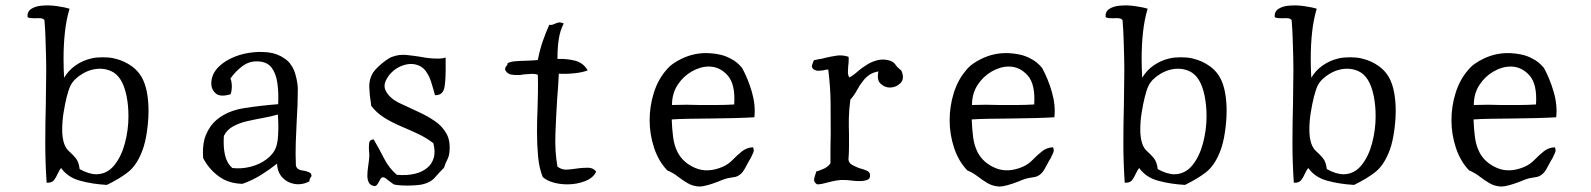

<svg xmlns="http://www.w3.org/2000/svg" viewBox="-20 -669 5833 704"><path d="M506 -373Q517 -348 521.5 -313Q526 -278 524 -240Q522 -202 515.5 -167Q509 -132 498 -107Q479 -61 449 -37.5Q419 -14 372 9Q318 6 273 -6.5Q228 -19 204 -53Q200 -48 197 -42.5Q194 -37 191 -31Q186 -19 178 -8.5Q170 2 151 1Q146 -73 146 -144.5Q146 -216 148 -287Q148 -329 149 -370.5Q150 -412 149 -454Q148 -489 147 -524Q146 -559 143 -595Q139 -601 130 -602Q121 -603 110 -602Q102 -602 94 -602.5Q86 -603 81 -606Q79 -626 94 -636Q109 -646 131 -648Q159 -651 189.5 -646.5Q220 -642 235 -637Q223 -597 218 -550.5Q213 -504 213 -454Q213 -437 213.5 -419Q214 -401 215 -384Q232 -412 257.5 -429.5Q283 -447 312 -454Q323 -457 334.5 -458Q346 -459 357 -459Q368 -459 379.5 -458Q391 -457 402 -454Q436 -446 464 -425.5Q492 -405 506 -373ZM451 -243Q451 -284 443.5 -319.5Q436 -355 422 -377Q408 -399 388 -408Q368 -417 347 -417Q313 -417 281.5 -398Q250 -379 238 -354Q231 -339 224.5 -313Q218 -287 213 -255.5Q208 -224 208 -194Q208 -164 215 -143Q221 -125 233 -114.5Q245 -104 257 -90Q269 -76 272 -49Q306 -30 334 -30Q373 -31 399 -63Q425 -95 438 -144Q451 -193 451 -243Z M1119 -34Q1123 -27 1122 -23.5Q1121 -20 1118 -17Q1117 -14 1115.5 -11.5Q1114 -9 1115 -4Q1087 10 1060 5.5Q1033 1 1015 -18.5Q997 -38 996 -69Q968 -47 937 -27.5Q906 -8 869 5Q818 4 782 -22.5Q746 -49 725 -89Q721 -141 735.5 -175.5Q750 -210 776 -231Q815 -263 875 -272.5Q935 -282 1000 -287Q1002 -329 997 -364.5Q992 -400 975.5 -421.5Q959 -443 924 -444Q893 -445 867.5 -425.5Q842 -406 825 -381Q830 -370 830 -352Q830 -334 825 -323Q789 -313 773 -325Q757 -337 755 -357Q752 -397 786 -428Q804 -444 825 -454Q855 -469 891.5 -475Q928 -481 963 -477Q998 -473 1024 -454Q1038 -445 1047 -431Q1058 -417 1065 -389.5Q1072 -362 1072 -342Q1072 -314 1071 -285.5Q1070 -257 1068 -227Q1066 -188 1064.5 -146.5Q1063 -105 1065 -61Q1070 -46 1088 -44Q1106 -42 1119 -34ZM999 -249Q974 -242 944 -236.5Q914 -231 885.5 -224.5Q857 -218 834.5 -205.5Q812 -193 801 -171Q798 -131 805 -100.5Q812 -70 832 -53Q865 -49 898.5 -57.5Q932 -66 958 -85.5Q984 -105 993 -132Q998 -147 999.5 -170.5Q1001 -194 1000.5 -216.5Q1000 -239 999 -249Z M1628 -113Q1627 -97 1620 -83.5Q1613 -70 1608 -54Q1591 -37 1574.5 -18Q1558 1 1525 8Q1512 10 1492.5 11Q1473 12 1455 11Q1437 10 1427 8Q1423 7 1417.5 2.5Q1412 -2 1406 -6Q1400 -11 1394.5 -15Q1389 -19 1386 -19Q1379 -19 1375.5 -13.5Q1372 -8 1369 -2Q1366 4 1362 9Q1358 14 1351 13Q1337 10 1332 -0.5Q1327 -11 1327 -24Q1327 -41 1330 -60Q1333 -79 1334 -95Q1334 -100 1334 -105.5Q1334 -111 1333 -116Q1332 -132 1333.5 -144.5Q1335 -157 1350 -158Q1370 -124 1388 -88.5Q1406 -53 1435 -28Q1509 -22 1547 -54Q1564 -68 1570.5 -90.5Q1577 -113 1569 -144Q1543 -164 1512 -178.5Q1481 -193 1449 -206.5Q1417 -220 1389 -237.5Q1361 -255 1341 -281Q1341 -284 1340 -291Q1335 -320 1334 -349.5Q1333 -379 1348 -403Q1354 -412 1366.5 -424Q1379 -436 1394 -447Q1409 -458 1419 -461Q1444 -470 1469.5 -467.5Q1495 -465 1520 -461Q1526 -460 1531.5 -459Q1537 -458 1543 -457Q1566 -454 1587 -454Q1602 -454 1614 -458Q1614 -451 1614 -445Q1614 -439 1614 -433Q1615 -382 1610 -350.5Q1605 -319 1575 -320Q1568 -346 1560.5 -369.5Q1553 -393 1539.5 -410.5Q1526 -428 1502 -433Q1483 -437 1461.5 -430.5Q1440 -424 1423 -410Q1404 -394 1394.5 -373Q1385 -352 1396 -333Q1411 -307 1446 -290.5Q1481 -274 1518 -257Q1548 -243 1574.5 -225Q1601 -207 1616.5 -180Q1632 -153 1628 -113Z M2166 -40Q2156 -17 2125.5 -5Q2095 7 2060 7Q2033 7 2008.5 0Q1984 -7 1970 -20Q1957 -52 1953 -95Q1949 -138 1949 -186Q1949 -207 1949.5 -228Q1950 -249 1951 -271Q1952 -302 1952.5 -333Q1953 -364 1952 -395Q1940 -399 1926.5 -398Q1913 -397 1899 -396Q1895 -395 1891.5 -394.5Q1888 -394 1884 -394Q1868 -393 1854.5 -395.5Q1841 -398 1833 -411Q1831 -417 1832.5 -420Q1834 -423 1836 -426Q1838 -428 1839.5 -430.5Q1841 -433 1841 -437Q1851 -443 1870 -444.5Q1889 -446 1911.5 -446.5Q1934 -447 1952 -449L1953 -454Q1960 -489 1970.5 -519Q1981 -549 1994 -578Q2001 -577 2006 -578.5Q2011 -580 2015 -582Q2021 -585 2028 -586.5Q2035 -588 2047 -583Q2034 -558 2029 -526.5Q2024 -495 2024 -454V-453Q2062 -454 2090.5 -446Q2119 -438 2135 -411Q2115 -403 2082.5 -400Q2050 -397 2029 -399Q2028 -377 2026.5 -354Q2025 -331 2023 -307Q2019 -244 2016.5 -179Q2014 -114 2024 -58Q2040 -46 2058 -47Q2076 -48 2094 -51Q2096 -51 2097 -51Q2098 -51 2101 -52Q2120 -54 2137 -54Q2154 -54 2166 -40Z M2746 -239Q2713 -237 2671.5 -236Q2630 -235 2587 -234.5Q2544 -234 2506 -233.5Q2468 -233 2443 -231Q2444 -199 2448 -167Q2452 -135 2465 -110Q2485 -72 2529.5 -53Q2574 -34 2629 -57Q2650 -66 2666.5 -83Q2683 -100 2700.5 -114Q2718 -128 2741 -129Q2746 -119 2742 -109.5Q2738 -100 2733 -90Q2729 -83 2727 -80Q2719 -65 2709.5 -48Q2700 -31 2684 -23Q2678 -20 2662 -18Q2646 -16 2633 -11Q2626 -8 2609 -1.5Q2592 5 2574 10Q2556 15 2545 15Q2521 14 2502 3Q2483 -8 2465 -22Q2447 -36 2427 -44Q2395 -77 2378.5 -126.5Q2362 -176 2362 -228Q2362 -279 2377 -327.5Q2392 -376 2422 -411Q2433 -425 2448 -435.5Q2463 -446 2480 -454Q2528 -477 2581 -474Q2601 -473 2621 -468.5Q2641 -464 2659 -454Q2682 -443 2701 -420Q2723 -380 2737 -331.5Q2751 -283 2746 -239ZM2672 -286Q2677 -360 2648 -392.5Q2619 -425 2579 -425Q2548 -425 2516.5 -407Q2485 -389 2464.5 -357.5Q2444 -326 2444 -284Q2471 -285 2496 -285Q2521 -285 2545 -284Q2578 -284 2609 -284Q2640 -284 2672 -286Z M3285 -410Q3298 -380 3281.5 -364Q3265 -348 3243 -348Q3224 -348 3209 -362Q3194 -376 3201 -407Q3182 -404 3168.5 -395Q3155 -386 3145 -373Q3132 -357 3122 -338Q3112 -319 3098 -304Q3093 -267 3092.5 -236.5Q3092 -206 3093 -177Q3093 -155 3093 -132Q3093 -109 3091 -83Q3093 -71 3104.5 -64.5Q3116 -58 3129 -53Q3144 -49 3156.5 -44Q3169 -39 3170 -29Q3172 -14 3160 -9.5Q3148 -5 3132 -5Q3117 -5 3102 -7Q3087 -9 3079 -9Q3062 -10 3046 -7Q3030 -4 3015 0Q3004 3 2994.5 5Q2985 7 2976 7Q2964 -1 2965 -10.5Q2966 -20 2970 -30Q2972 -37 2973 -40Q2990 -45 3003 -51.5Q3016 -58 3025 -70Q3025 -100 3025 -126.5Q3025 -153 3026 -178Q3026 -238 3025.5 -293Q3025 -348 3017 -414Q3011 -414 3006.5 -413Q3002 -412 2998 -411Q2989 -410 2981.5 -409.5Q2974 -409 2964 -414Q2956 -421 2957 -427Q2958 -433 2961 -440Q2963 -445 2964 -448Q2972 -450 2980 -451.5Q2988 -453 2995 -454Q2999 -455 3006 -457Q3028 -462 3048 -465Q3068 -468 3091 -461Q3091 -460 3091.5 -458Q3092 -456 3092 -454Q3092 -446 3091.5 -439Q3091 -432 3090 -426Q3089 -414 3089 -404Q3089 -394 3094 -385Q3108 -392 3125 -407Q3142 -422 3164 -435Q3180 -444 3198.5 -448.5Q3217 -453 3238 -448Q3255 -444 3263 -432.5Q3271 -421 3285 -410Z M3846 -239Q3813 -237 3771.5 -236Q3730 -235 3687 -234.5Q3644 -234 3606 -233.5Q3568 -233 3543 -231Q3544 -199 3548 -167Q3552 -135 3565 -110Q3585 -72 3629.5 -53Q3674 -34 3729 -57Q3750 -66 3766.5 -83Q3783 -100 3800.5 -114Q3818 -128 3841 -129Q3846 -119 3842 -109.5Q3838 -100 3833 -90Q3829 -83 3827 -80Q3819 -65 3809.5 -48Q3800 -31 3784 -23Q3778 -20 3762 -18Q3746 -16 3733 -11Q3726 -8 3709 -1.5Q3692 5 3674 10Q3656 15 3645 15Q3621 14 3602 3Q3583 -8 3565 -22Q3547 -36 3527 -44Q3495 -77 3478.5 -126.5Q3462 -176 3462 -228Q3462 -279 3477 -327.5Q3492 -376 3522 -411Q3533 -425 3548 -435.5Q3563 -446 3580 -454Q3628 -477 3681 -474Q3701 -473 3721 -468.5Q3741 -464 3759 -454Q3782 -443 3801 -420Q3823 -380 3837 -331.5Q3851 -283 3846 -239ZM3772 -286Q3777 -360 3748 -392.5Q3719 -425 3679 -425Q3648 -425 3616.5 -407Q3585 -389 3564.5 -357.5Q3544 -326 3544 -284Q3571 -285 3596 -285Q3621 -285 3645 -284Q3678 -284 3709 -284Q3740 -284 3772 -286Z M4459 -373Q4470 -348 4474.5 -313Q4479 -278 4477 -240Q4475 -202 4468.5 -167Q4462 -132 4451 -107Q4432 -61 4402 -37.5Q4372 -14 4325 9Q4271 6 4226 -6.5Q4181 -19 4157 -53Q4153 -48 4150 -42.5Q4147 -37 4144 -31Q4139 -19 4131 -8.5Q4123 2 4104 1Q4099 -73 4099 -144.5Q4099 -216 4101 -287Q4101 -329 4102 -370.5Q4103 -412 4102 -454Q4101 -489 4100 -524Q4099 -559 4096 -595Q4092 -601 4083 -602Q4074 -603 4063 -602Q4055 -602 4047 -602.5Q4039 -603 4034 -606Q4032 -626 4047 -636Q4062 -646 4084 -648Q4112 -651 4142.5 -646.5Q4173 -642 4188 -637Q4176 -597 4171 -550.5Q4166 -504 4166 -454Q4166 -437 4166.5 -419Q4167 -401 4168 -384Q4185 -412 4210.5 -429.5Q4236 -447 4265 -454Q4276 -457 4287.5 -458Q4299 -459 4310 -459Q4321 -459 4332.5 -458Q4344 -457 4355 -454Q4389 -446 4417 -425.5Q4445 -405 4459 -373ZM4404 -243Q4404 -284 4396.5 -319.5Q4389 -355 4375 -377Q4361 -399 4341 -408Q4321 -417 4300 -417Q4266 -417 4234.5 -398Q4203 -379 4191 -354Q4184 -339 4177.5 -313Q4171 -287 4166 -255.5Q4161 -224 4161 -194Q4161 -164 4168 -143Q4174 -125 4186 -114.5Q4198 -104 4210 -90Q4222 -76 4225 -49Q4259 -30 4287 -30Q4326 -31 4352 -63Q4378 -95 4391 -144Q4404 -193 4404 -243Z M5079 -373Q5090 -348 5094.5 -313Q5099 -278 5097 -240Q5095 -202 5088.5 -167Q5082 -132 5071 -107Q5052 -61 5022 -37.5Q4992 -14 4945 9Q4891 6 4846 -6.5Q4801 -19 4777 -53Q4773 -48 4770 -42.5Q4767 -37 4764 -31Q4759 -19 4751 -8.5Q4743 2 4724 1Q4719 -73 4719 -144.5Q4719 -216 4721 -287Q4721 -329 4722 -370.5Q4723 -412 4722 -454Q4721 -489 4720 -524Q4719 -559 4716 -595Q4712 -601 4703 -602Q4694 -603 4683 -602Q4675 -602 4667 -602.5Q4659 -603 4654 -606Q4652 -626 4667 -636Q4682 -646 4704 -648Q4732 -651 4762.5 -646.5Q4793 -642 4808 -637Q4796 -597 4791 -550.5Q4786 -504 4786 -454Q4786 -437 4786.5 -419Q4787 -401 4788 -384Q4805 -412 4830.5 -429.5Q4856 -447 4885 -454Q4896 -457 4907.5 -458Q4919 -459 4930 -459Q4941 -459 4952.5 -458Q4964 -457 4975 -454Q5009 -446 5037 -425.5Q5065 -405 5079 -373ZM5024 -243Q5024 -284 5016.5 -319.5Q5009 -355 4995 -377Q4981 -399 4961 -408Q4941 -417 4920 -417Q4886 -417 4854.5 -398Q4823 -379 4811 -354Q4804 -339 4797.5 -313Q4791 -287 4786 -255.5Q4781 -224 4781 -194Q4781 -164 4788 -143Q4794 -125 4806 -114.5Q4818 -104 4830 -90Q4842 -76 4845 -49Q4879 -30 4907 -30Q4946 -31 4972 -63Q4998 -95 5011 -144Q5024 -193 5024 -243Z M5686 -239Q5653 -237 5611.5 -236Q5570 -235 5527 -234.5Q5484 -234 5446 -233.5Q5408 -233 5383 -231Q5384 -199 5388 -167Q5392 -135 5405 -110Q5425 -72 5469.5 -53Q5514 -34 5569 -57Q5590 -66 5606.5 -83Q5623 -100 5640.5 -114Q5658 -128 5681 -129Q5686 -119 5682 -109.5Q5678 -100 5673 -90Q5669 -83 5667 -80Q5659 -65 5649.5 -48Q5640 -31 5624 -23Q5618 -20 5602 -18Q5586 -16 5573 -11Q5566 -8 5549 -1.5Q5532 5 5514 10Q5496 15 5485 15Q5461 14 5442 3Q5423 -8 5405 -22Q5387 -36 5367 -44Q5335 -77 5318.5 -126.5Q5302 -176 5302 -228Q5302 -279 5317 -327.5Q5332 -376 5362 -411Q5373 -425 5388 -435.5Q5403 -446 5420 -454Q5468 -477 5521 -474Q5541 -473 5561 -468.5Q5581 -464 5599 -454Q5622 -443 5641 -420Q5663 -380 5677 -331.5Q5691 -283 5686 -239ZM5612 -286Q5617 -360 5588 -392.5Q5559 -425 5519 -425Q5488 -425 5456.5 -407Q5425 -389 5404.5 -357.5Q5384 -326 5384 -284Q5411 -285 5436 -285Q5461 -285 5485 -284Q5518 -284 5549 -284Q5580 -284 5612 -286Z"/></svg>

Font: Yuji Syuku
Style: Regular
Weight: 400
Designer: Kataoka Yuji
Foundry: Kinuta Font Factory
Version: Version 3.002